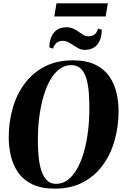

<svg xmlns="http://www.w3.org/2000/svg" viewBox="-20 -1112 726 1144"><path d="M306.5 12Q225.5 12 172.2 -14Q119 -40 88.5 -83.8Q58 -127.5 45 -181.8Q32 -236 32 -292Q32 -383.5 55.5 -466.5Q79 -549.5 126.8 -613.8Q174.5 -678 246.2 -715.2Q318 -752.5 414.5 -752.5Q494.5 -752.5 547.5 -726.8Q600.5 -701 630.8 -657.5Q661 -614 673.8 -560.2Q686.5 -506.5 686.5 -451Q686.5 -359 663 -275.5Q639.5 -192 592 -127.2Q544.5 -62.5 473.2 -25.2Q402 12 306.5 12ZM314 -16.5Q352.5 -16.5 383.8 -40Q415 -63.5 439 -105.8Q463 -148 479.5 -204.8Q496 -261.5 504.2 -328.2Q512.5 -395 512.5 -467Q512.5 -512.5 509.2 -558Q506 -603.5 495.5 -641Q485 -678.5 463 -701.2Q441 -724 404 -724Q366 -724 334.5 -700.5Q303 -677 279 -635Q255 -593 238.8 -536.8Q222.5 -480.5 214 -414.2Q205.5 -348 205.5 -276.5Q205.5 -230 209.5 -184Q213.5 -138 225 -100Q236.5 -62 258 -39.2Q279.5 -16.5 314 -16.5ZM484 -815Q466 -815 449.5 -823.2Q433 -831.5 417.5 -842Q402 -852.5 386.8 -860.5Q371.5 -868.5 356 -868.5Q332 -868.5 318.2 -857.8Q304.5 -847 296 -822.5L274 -829.5Q274.5 -882.5 300 -916Q325.5 -949.5 377 -949.5Q399.5 -949.5 417 -941.2Q434.5 -933 448.8 -922.5Q463 -912 476.2 -904Q489.5 -896 505 -896Q529 -896 543 -906.2Q557 -916.5 565 -942L586.5 -935Q586.5 -881 561 -848Q535.5 -815 484 -815ZM316.5 -1092H622.5L609.5 -1014H303.5Z"/></svg>

Font: Merriweather 144pt ExtraBold
Style: Italic
Weight: 800
Italic angle: -7.8°
Version: Version 2.101